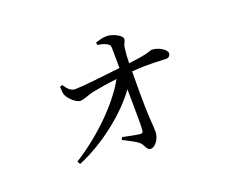

<svg xmlns="http://www.w3.org/2000/svg" viewBox="-100 -744 1199 966"><g transform="rotate(-20 500.0 -261.5)"><path d="M198 -7C335 -63 477 -176 550 -279C551 -189 553 -86 550 -57C549 -48 543 -44 534 -45C511 -47 474 -56 442 -62L436 -49C464 -34 498 -19 519 -1C536 15 537 43 559 43C584 43 610 5 610 -30C610 -54 607 -76 605 -117C602 -173 602 -288 603 -355C698 -363 754 -356 786 -356C800 -356 809 -366 809 -378C809 -400 763 -424 733 -424C722 -424 718 -412 603 -399C603 -424 605 -455 608 -476C611 -504 622 -507 622 -524C622 -539 579 -566 541 -566C519 -566 498 -558 483 -554V-541C500 -538 516 -534 530 -527C542 -521 548 -516 548 -501L549 -393C468 -384 355 -370 305 -369C282 -369 267 -384 249 -411L236 -407C236 -392 237 -373 241 -362C248 -342 285 -305 308 -305C330 -305 348 -317 382 -325C417 -332 464 -340 516 -346C454 -233 321 -105 189 -23Z"/></g></svg>

Font: Harano Aji Mincho TW
Style: Regular
Weight: 400
Foundry: Masamichi Hosoda
Version: HaranoAjiMinchoTW-Regular version 20230610;ttx 4.39.4